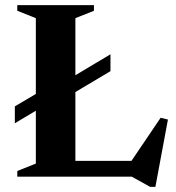

<svg xmlns="http://www.w3.org/2000/svg" viewBox="-20 -690 686 750"><path d="M587 40H566.5L494.5 0H47.5V-22L120 -51V-257.5L38 -208.5V-274.5L120 -323V-619L47.5 -648V-670H347V-648L274.5 -619V-396L411.5 -478V-412L274.5 -330.5V-61.5H493.5L607.5 -230L636 -223Z"/></svg>

Font: Newsreader 16pt
Style: Bold
Weight: 700
Designer: Hugues Gentile
Foundry: Production Type
Version: Version 1.003; ttfautohint (v1.8.3)